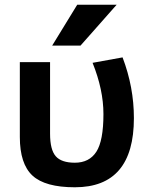

<svg xmlns="http://www.w3.org/2000/svg" viewBox="-20 -783 636 813"><path d="M307 -763H474L321 -590H201ZM547 -283Q547 10 297 10Q171 10 117.5 -39.5Q64 -89 64 -203V-520H192V-217Q192 -149 216 -121.5Q240 -94 297 -94Q358 -94 388 -140.5Q418 -187 418 -300Q418 -403 372 -517L499 -540Q547 -414 547 -283Z"/></svg>

Font: M PLUS 1p
Style: Bold
Weight: 700
Version: Version 1.062